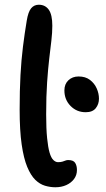

<svg xmlns="http://www.w3.org/2000/svg" viewBox="-20 -780 449 811"><path d="M342 -306Q304 -306 278 -332.5Q252 -359 252 -398Q252 -425 269 -441Q286 -457 312 -457Q341 -457 360 -442.5Q379 -428 388.5 -406.5Q398 -385 398 -363Q398 -340 384.5 -323Q371 -306 342 -306ZM214 11Q192 11 170 4.5Q148 -2 129 -20.5Q110 -39 95 -75Q80 -111 71.5 -170Q63 -229 63 -317Q63 -398 66.5 -462.5Q70 -527 77 -583Q84 -639 93 -693Q99 -730 111.5 -745Q124 -760 144 -760Q171 -760 186 -739Q201 -718 201 -671Q201 -642 197 -608.5Q193 -575 188 -532.5Q183 -490 179 -432.5Q175 -375 175 -297Q175 -236 179 -196.5Q183 -157 189.5 -135Q196 -113 205.5 -104Q215 -95 225 -95Q237 -95 244.5 -97.5Q252 -100 257 -102Q262 -104 268 -104Q290 -104 297.5 -92Q305 -80 305 -62Q305 -40 292.5 -23.5Q280 -7 259.5 2Q239 11 214 11Z"/></svg>

Font: Shantell Sans Medium
Style: Regular
Weight: 500
Designer: Stephen Nixon, Anya Danilova, Shantell Martin
Foundry: Arrow Type
Version: Version 1.011;[c5ecc13dd]